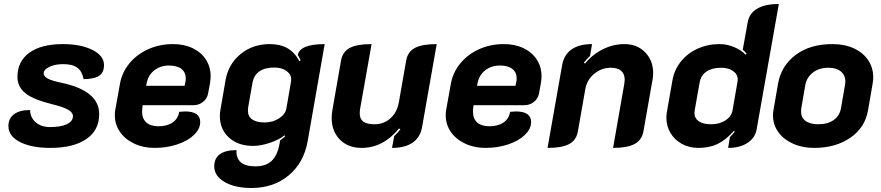

<svg xmlns="http://www.w3.org/2000/svg" viewBox="-20 -729 4398 958"><path d="M22 -100Q22 -138 50 -159Q78 -180 130 -180Q131 -142 158.5 -118.5Q186 -95 230 -95Q284 -95 314 -109.5Q344 -124 344 -150Q344 -167 320.5 -181Q297 -195 244 -208Q146 -232 106.5 -264Q67 -296 67 -345Q67 -423 126.5 -466Q186 -509 293 -509Q383 -509 441 -480Q499 -451 499 -404Q499 -368 475.5 -351.5Q452 -335 397 -334Q390 -373 366 -391Q342 -409 295 -409Q255 -409 226.5 -395.5Q198 -382 198 -363Q198 -348 218 -337Q238 -326 287 -316Q475 -276 475 -160Q475 -79 410.5 -35Q346 9 231 9Q137 9 79.5 -20.5Q22 -50 22 -100Z M553 -153Q553 -171 555 -180L578 -308Q588 -367 625.5 -412.5Q663 -458 719.5 -483.5Q776 -509 843 -509Q899 -509 941.5 -488.5Q984 -468 1007.5 -431.5Q1031 -395 1031 -349Q1031 -333 1028 -315L1018 -261Q1013 -236 992.5 -220Q972 -204 944 -204H692L690 -190Q689 -184 689 -172Q689 -137 710 -118Q731 -99 771 -99Q814 -99 841.5 -118Q869 -137 874 -171Q896 -173 903 -173Q979 -173 979 -120Q979 -86 948 -56Q917 -26 864.5 -8.5Q812 9 751 9Q695 9 649.5 -12.5Q604 -34 578.5 -71Q553 -108 553 -153ZM901 -301 904 -315Q907 -327 907 -337Q907 -368 885.5 -385Q864 -402 823 -402Q781 -402 750.5 -378.5Q720 -355 712 -315L709 -301Z M1049 101Q1049 61 1077 40.5Q1105 20 1160 20Q1156 101 1254 101Q1305 101 1333.5 75.5Q1362 50 1373 -3L1378 -29Q1395 -41 1403 -49L1400 -54Q1373 -32 1327 -16.5Q1281 -1 1243 -1Q1168 -1 1122.5 -42.5Q1077 -84 1077 -150Q1077 -166 1080 -182L1105 -327Q1119 -409 1180 -459Q1241 -509 1326 -509Q1378 -509 1414 -488.5Q1450 -468 1474 -424L1480 -428Q1475 -440 1466 -454Q1470 -481 1504 -495Q1538 -509 1600 -509L1515 -24Q1496 83 1420.5 146Q1345 209 1235 209Q1152 209 1100.5 179Q1049 149 1049 101ZM1409 -188 1432 -322Q1433 -325 1433 -332Q1433 -358 1409.5 -375Q1386 -392 1349 -392Q1302 -392 1274.5 -373Q1247 -354 1240 -317L1218 -192Q1217 -187 1217 -177Q1217 -148 1238.5 -133Q1260 -118 1300 -118Q1341 -118 1372.5 -138.5Q1404 -159 1409 -188Z M2086 -95Q2077 -44 2039 -17.5Q2001 9 1936 9L1947 -50Q1955 -57 1963.5 -66.5Q1972 -76 1978 -84L1971 -88Q1892 9 1784 9Q1717 9 1676 -32.5Q1635 -74 1635 -140Q1635 -158 1638 -177L1682 -429Q1690 -471 1725.5 -490Q1761 -509 1834 -509L1777 -187Q1775 -178 1775 -163Q1775 -135 1793 -122Q1811 -109 1849 -109Q1895 -109 1928 -138.5Q1961 -168 1970 -218L2007 -429Q2015 -471 2050.5 -490Q2086 -509 2159 -509Z M2204 -153Q2204 -171 2206 -180L2229 -308Q2239 -367 2276.5 -412.5Q2314 -458 2370.5 -483.5Q2427 -509 2494 -509Q2550 -509 2592.5 -488.5Q2635 -468 2658.5 -431.5Q2682 -395 2682 -349Q2682 -333 2679 -315L2669 -261Q2664 -236 2643.5 -220Q2623 -204 2595 -204H2343L2341 -190Q2340 -184 2340 -172Q2340 -137 2361 -118Q2382 -99 2422 -99Q2465 -99 2492.5 -118Q2520 -137 2525 -171Q2547 -173 2554 -173Q2630 -173 2630 -120Q2630 -86 2599 -56Q2568 -26 2515.5 -8.5Q2463 9 2402 9Q2346 9 2300.5 -12.5Q2255 -34 2229.5 -71Q2204 -108 2204 -153ZM2552 -301 2555 -315Q2558 -327 2558 -337Q2558 -368 2536.5 -385Q2515 -402 2474 -402Q2432 -402 2401.5 -378.5Q2371 -355 2363 -315L2360 -301Z M2785 -405Q2794 -456 2832 -482.5Q2870 -509 2934 -509L2924 -450Q2904 -430 2893 -416L2899 -412Q2938 -459 2989.5 -484Q3041 -509 3096 -509Q3159 -509 3199 -468Q3239 -427 3239 -364Q3239 -349 3236 -332L3190 -71Q3182 -30 3146 -10.5Q3110 9 3039 9L3095 -311Q3097 -325 3097 -331Q3097 -360 3079.5 -375.5Q3062 -391 3028 -391Q2981 -391 2944.5 -360.5Q2908 -330 2900 -282L2863 -71Q2855 -29 2819.5 -10Q2784 9 2712 9Z M3305 -142Q3305 -158 3308 -173L3335 -327Q3344 -380 3377 -421.5Q3410 -463 3460.5 -486Q3511 -509 3571 -509Q3607 -509 3643 -494Q3679 -479 3700 -456L3705 -461Q3700 -469 3686 -481L3711 -619Q3719 -663 3758.5 -686Q3798 -709 3866 -709L3755 -82Q3747 -40 3709 -15.5Q3671 9 3613 9L3622 -45Q3639 -62 3646 -72L3642 -76Q3601 -30 3560 -10.5Q3519 9 3465 9Q3419 9 3382.5 -11Q3346 -31 3325.5 -65.5Q3305 -100 3305 -142ZM3635 -178 3660 -322Q3661 -325 3661 -332Q3661 -358 3638 -374.5Q3615 -391 3578 -391Q3533 -391 3505 -372Q3477 -353 3471 -318L3447 -183Q3445 -171 3445 -167Q3445 -139 3466.5 -124Q3488 -109 3529 -109Q3570 -109 3600 -128.5Q3630 -148 3635 -178Z M3837 -152Q3837 -169 3839 -178L3862 -311Q3878 -401 3950 -455Q4022 -509 4133 -509Q4195 -509 4241 -487.5Q4287 -466 4312 -428.5Q4337 -391 4337 -343Q4337 -328 4334 -311L4311 -178Q4296 -92 4222.5 -41.5Q4149 9 4042 9Q3983 9 3936 -12.5Q3889 -34 3863 -70.5Q3837 -107 3837 -152ZM4176 -188 4196 -304Q4198 -316 4198 -321Q4198 -354 4175.5 -372.5Q4153 -391 4113 -391Q4067 -391 4036 -367Q4005 -343 3998 -304L3978 -188Q3977 -183 3977 -172Q3977 -142 3999.5 -125.5Q4022 -109 4063 -109Q4110 -109 4139.5 -130Q4169 -151 4176 -188Z"/></svg>

Font: K2D ExtraBold
Style: Italic
Weight: 800
Italic angle: -10°
Designer: Katatrad Aksorn Co.,Ltd.
Foundry: Cadson Demak Co.,Ltd.
Version: Version 1.000; ttfautohint (v1.6)